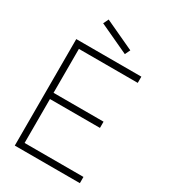

<svg xmlns="http://www.w3.org/2000/svg" viewBox="-226 -1061 1036 1171"><g transform="rotate(30 291.5 -476.0)"><path d="M392.7 -855.2 184.4 -952.1 166.7 -915.6 375 -818.8ZM531.2 -706.2V-750H72.9V0H531.2V-43.8H116.7V-353.1H468.8V-396.9H116.7V-706.2Z"/></g></svg>

Font: Manrope3 Thin
Style: Regular
Weight: 100
Width: 4
Designer: Mikhail Sharanda
Foundry: Mikhail Sharanda
Version: Version 3.000;PS 003.000;hotconv 1.0.88;makeotf.lib2.5.64775